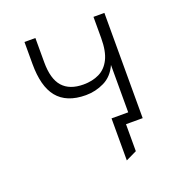

<svg xmlns="http://www.w3.org/2000/svg" viewBox="-123 -615 821 876"><g transform="rotate(-20 288.0 -177.0)"><path d="M345 156.5V-47.5H457.5V0H398V131ZM426 0V-277.5Q404 -228.5 361.8 -207.8Q319.5 -187 272 -187Q225 -187 190.5 -201Q156 -215 134 -242.2Q112 -269.5 101.5 -310Q91 -350.5 91 -404V-511H144V-393.5Q144 -312 177.8 -274.2Q211.5 -236.5 278.5 -236.5Q322 -236.5 355.2 -252.8Q388.5 -269 407.2 -306.5Q426 -344 426 -408.5V-511H479V0Z"/></g></svg>

Font: Overpass ExtraLight
Style: Regular
Weight: 250
Designer: Delve Withrington, Dave Bailey, Thomas Jockin
Foundry: Delve Fonts LLC
Version: Version 4.000